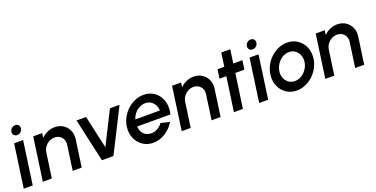

<svg xmlns="http://www.w3.org/2000/svg" viewBox="-32 -1380 4096 2089"><g transform="rotate(-20 2016.0 -335.0)"><path d="M60 -500H164L93.5 0H-10.5ZM123 -572.5Q99.5 -572.5 85.5 -588Q71.5 -603.5 75 -627Q78 -650 96.2 -665.8Q114.5 -681.5 138 -681.5Q161 -681.5 174.8 -665.8Q188.5 -650 185.5 -627Q182 -603.5 164.2 -588Q146.5 -572.5 123 -572.5Z M705 -314 660.5 0H556.5L597 -288Q602 -321.5 589.5 -349Q577 -376.5 551.8 -392.8Q526.5 -409 493.5 -409Q460 -409 430.2 -392.8Q400.5 -376.5 380.2 -349Q360 -321.5 355.5 -288L314.5 0H210.5L281 -500H385L378 -447Q408 -478 448.5 -496Q489 -514 533 -514Q588.5 -514 630 -487Q671.5 -460 692 -414.5Q712.5 -369 705 -314Z M1028 0H894.5L783 -501H893.5L978.5 -120.5L1170 -501H1281Z M1487 13Q1418 13 1366.2 -22.5Q1314.5 -58 1289.2 -117.8Q1264 -177.5 1274 -250Q1281.5 -305 1307.8 -352.8Q1334 -400.5 1373.5 -436.8Q1413 -473 1461.2 -493.5Q1509.5 -514 1561 -514Q1618.5 -514 1663 -490.2Q1707.5 -466.5 1735.8 -424.8Q1764 -383 1772.2 -328.8Q1780.5 -274.5 1765.5 -213.5H1380.5Q1382 -161.5 1414.5 -126.5Q1447 -91.5 1501.5 -91Q1539.5 -91 1573.5 -110Q1607.5 -129 1632 -162.5L1734 -138Q1694.5 -71.5 1628.2 -29.2Q1562 13 1487 13ZM1388 -293H1672Q1671.5 -328.5 1655.5 -358Q1639.5 -387.5 1611.8 -404.8Q1584 -422 1548 -422Q1512 -422 1479.8 -405Q1447.5 -388 1423.2 -358.8Q1399 -329.5 1388 -293Z M2313 -314 2268.5 0H2164.5L2205 -288Q2210 -321.5 2197.5 -349Q2185 -376.5 2159.8 -392.8Q2134.5 -409 2101.5 -409Q2068 -409 2038.2 -392.8Q2008.5 -376.5 1988.2 -349Q1968 -321.5 1963.5 -288L1922.5 0H1818.5L1889 -500H1993L1986 -447Q2016 -478 2056.5 -496Q2097 -514 2141 -514Q2196.5 -514 2238 -487Q2279.5 -460 2300 -414.5Q2320.5 -369 2313 -314Z M2688.5 -396H2583.5L2527 0H2423L2479.5 -396H2400L2414.5 -500H2494L2515.5 -657H2619.5L2598 -500H2703Z M2786 -500H2890L2819.5 0H2715.5ZM2849 -572.5Q2825.5 -572.5 2811.5 -588Q2797.5 -603.5 2801 -627Q2804 -650 2822.2 -665.8Q2840.5 -681.5 2864 -681.5Q2887 -681.5 2900.8 -665.8Q2914.5 -650 2911.5 -627Q2908 -603.5 2890.2 -588Q2872.5 -572.5 2849 -572.5Z M3149 13Q3080 13 3028.2 -22.5Q2976.5 -58 2951.2 -117.8Q2926 -177.5 2936 -250Q2943.5 -305 2969.8 -352.8Q2996 -400.5 3035.5 -436.8Q3075 -473 3123.2 -493.5Q3171.5 -514 3223 -514Q3292 -514 3343.8 -478.5Q3395.5 -443 3421 -383Q3446.5 -323 3436 -250Q3428.5 -195.5 3402.2 -148Q3376 -100.5 3336.5 -64.2Q3297 -28 3249 -7.5Q3201 13 3149 13ZM3163.5 -91Q3205 -91 3241 -113Q3277 -135 3301.5 -171.2Q3326 -207.5 3332 -250Q3338 -293.5 3323.5 -330Q3309 -366.5 3279 -388.2Q3249 -410 3208.5 -410Q3167.5 -410 3131.2 -388Q3095 -366 3070.5 -329.5Q3046 -293 3040 -250Q3033.5 -205.5 3048.5 -169.5Q3063.5 -133.5 3093.5 -112.2Q3123.5 -91 3163.5 -91Z M3976 -314 3931.5 0H3827.5L3868 -288Q3873 -321.5 3860.5 -349Q3848 -376.5 3822.8 -392.8Q3797.5 -409 3764.5 -409Q3731 -409 3701.2 -392.8Q3671.5 -376.5 3651.2 -349Q3631 -321.5 3626.5 -288L3585.5 0H3481.5L3552 -500H3656L3649 -447Q3679 -478 3719.5 -496Q3760 -514 3804 -514Q3859.5 -514 3901 -487Q3942.5 -460 3963 -414.5Q3983.5 -369 3976 -314Z"/></g></svg>

Font: Urbanist SemiBold
Style: Italic
Weight: 600
Italic angle: -8°
Designer: Corey Hu
Foundry: Corey Hu
Version: Version 1.321; ttfautohint (v1.8.4.7-5d5b)